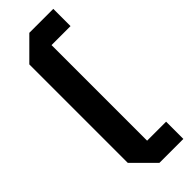

<svg xmlns="http://www.w3.org/2000/svg" viewBox="-293 -770 929 929"><g transform="rotate(-45 172.0 -305.0)"><path d="M52 32V-642L160 -750H324V-632H194V22H324V140H160Z"/></g></svg>

Font: Tektur SemiBold
Style: Regular
Weight: 600
Designer: Adam Jagosz
Foundry: Adam Jagosz
Version: Version 1.005;gftools[0.9.30]